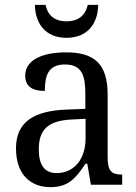

<svg xmlns="http://www.w3.org/2000/svg" viewBox="-20 -762 563 792"><path d="M254 -606C343 -606 384 -667 385 -742H342C331 -694 299 -674 254 -674C210 -674 178 -694 168 -742H124C125 -667 166 -606 254 -606ZM188 10C265 10 294 -30 333 -87H340L355 0H484V-42H481C439 -42 424 -58 424 -114V-373C424 -500 367 -546 253 -546C157 -546 84 -516 84 -450C84 -406 112 -387 165 -387C165 -451 179 -496 248 -496C321 -496 332 -446 332 -373V-313L256 -310C115 -305 46 -256 46 -150C46 -41 107 10 188 10ZM213 -48C163 -48 140 -83 140 -145C140 -223 173 -264 275 -269L333 -272V-191C333 -106 286 -48 213 -48Z"/></svg>

Font: Noto Serif Ethiopic SmCn
Style: Regular
Weight: 400
Width: 4
Designer: Monotype Design Team
Foundry: Monotype Imaging Inc.
Version: Version 2.102